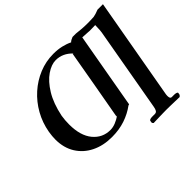

<svg xmlns="http://www.w3.org/2000/svg" viewBox="-175 -898 1281 1281"><g transform="rotate(-45 465.5 -258.0)"><path d="M582 -62 574 -60Q528 -26 471.5 -7Q415 12 347 12Q266 12 203 -19Q140 -50 104 -107.5Q68 -165 68 -244Q68 -274 74 -311Q87 -385 122.5 -448Q158 -511 210.5 -558Q263 -605 327.5 -631.5Q392 -658 463 -658Q504 -658 538.5 -650Q573 -642 601 -628Q603 -630 605 -632Q607 -634 609 -635Q611 -637 614.5 -638.5Q618 -640 633 -647H665Q690 -644 714.5 -642Q739 -640 769 -640Q782 -640 796.5 -640.5Q811 -641 828 -642Q839 -644 850.5 -647.5Q862 -651 880 -658H931L803 65Q803 68 802.5 71Q802 74 802 79Q802 105 817 105H840Q851 105 859.5 108Q868 111 868 116Q868 118 865 132L855 142Q855 142 841.5 141.5Q828 141 807.5 140.5Q787 140 766.5 139.5Q746 139 731 139Q718 139 697.5 139.5Q677 140 657 140.5Q637 141 623.5 141.5Q610 142 610 142L602 133L604 116Q607 105 635 105H658Q671 105 677.5 94.5Q684 84 687 65L792 -531Q795 -554 795 -571Q795 -595 796 -596Q793 -596 779.5 -595.5Q766 -595 751 -595Q747 -595 740.5 -595Q734 -595 729 -596Q707 -597 692 -598Q677 -599 677 -599Q654 -466 629.5 -331Q605 -196 582 -62ZM444 -617Q403 -617 356 -585Q309 -553 269.5 -488.5Q230 -424 210 -327Q204 -290 204 -250Q204 -144 251.5 -86.5Q299 -29 373 -29Q397 -29 422.5 -39Q448 -49 474 -67L465 -64Q488 -190 510 -316Q532 -442 554 -567L560 -564Q510 -617 444 -617Z"/></g></svg>

Font: Libertinus Serif SemiBold
Style: Italic
Weight: 600
Italic angle: -11.5°
Designer: Philipp H. Poll, Khaled Hosny
Foundry: Caleb Maclennan
Version: Version 7.051;RELEASE